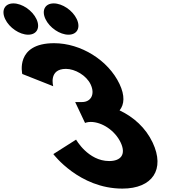

<svg xmlns="http://www.w3.org/2000/svg" viewBox="-350 -1094 1091 1129"><path d="M-271.2 -1074C-322.2 -1074 -343.8 -1033 -319.7 -982C-295.6 -931 -235.2 -890 -184.2 -890C-133.2 -890 -111.6 -931 -135.7 -982C-159.8 -1033 -220.2 -1074 -271.2 -1074ZM-34.2 -1074C-85.2 -1074 -106.8 -1033 -82.7 -982C-58.6 -931 1.8 -890 52.8 -890C103.8 -890 125.4 -931 101.3 -982C77.2 -1033 16.8 -1074 -34.2 -1074ZM-37 -587C-37 -587 -66.2 -689 37.8 -689C90.8 -689 157.7 -651 182.8 -598C211.2 -538 183 -494 133 -494H92L150.1 -371C150.1 -371 163.3 -377 183.3 -377C249.3 -377 325.9 -327 359.5 -256C392.6 -186 361 -147 292 -147C168 -147 97.4 -273 97.4 -273L-36.4 -188C-36.4 -188 115.6 15 369.6 15C546.6 15 622.2 -98 547.5 -256C506.3 -343 435.6 -406 353.1 -445C381.6 -480 385 -532 352.9 -600C286.7 -740 125.4 -840 -31.6 -840C-262.6 -840 -219 -659 -219 -659Z"/></svg>

Font: Hussar
Style: BdOpOblFive
Weight: 700
Foundry: Cannot Into Space Fonts
Version: Version 2.00